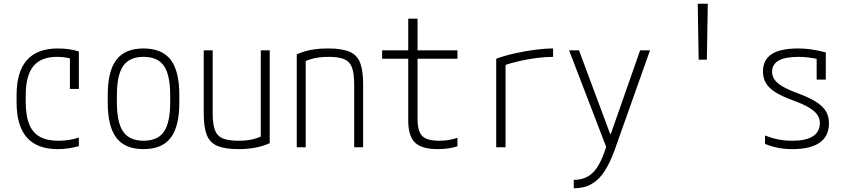

<svg xmlns="http://www.w3.org/2000/svg" viewBox="-20 -790 4540 1030"><path d="M289 10Q69 10 69 -240V-280Q69 -530 290 -530Q353 -530 403 -514V-313H355V-505L376 -472Q355 -478 332 -481.5Q309 -485 286 -485Q200 -485 159 -435Q118 -385 118 -278V-242Q118 -170 136.5 -124Q155 -78 193.5 -56.5Q232 -35 293 -35Q321 -35 348.5 -39Q376 -43 403 -52V-6Q377 1 348.5 5.5Q320 10 289 10Z M750 10Q651 10 604.5 -50.5Q558 -111 558 -240V-280Q558 -409 604.5 -469.5Q651 -530 750 -530Q849 -530 895.5 -469.5Q942 -409 942 -280V-240Q942 -111 895.5 -50.5Q849 10 750 10ZM750 -35Q826 -35 859.5 -83.5Q893 -132 893 -242V-278Q893 -388 859.5 -436.5Q826 -485 750 -485Q675 -485 641 -436.5Q607 -388 607 -278V-242Q607 -132 641 -83.5Q675 -35 750 -35Z M1259 10Q1188 10 1147 -7Q1106 -24 1089.5 -65.5Q1073 -107 1073 -180V-520H1121V-182Q1121 -124 1133 -92Q1145 -60 1175 -47.5Q1205 -35 1259 -35Q1287 -35 1310 -38Q1333 -41 1354.5 -48Q1376 -55 1398 -66L1379 -34V-520H1427V-22Q1392 -6 1350.5 2Q1309 10 1259 10Z M1572 -498Q1608 -515 1649 -522.5Q1690 -530 1742 -530Q1813 -530 1854 -513Q1895 -496 1911.5 -454.5Q1928 -413 1928 -340V0H1880V-338Q1880 -397 1868 -428.5Q1856 -460 1826.5 -472.5Q1797 -485 1742 -485Q1715 -485 1691.5 -482Q1668 -479 1646.5 -472.5Q1625 -466 1602 -454L1620 -486V0H1572Z M2328 10Q2243 10 2206.5 -25Q2170 -60 2170 -143V-475H2030V-520H2170V-690H2220V-520H2434V-475H2220V-152Q2220 -86 2245 -60.5Q2270 -35 2336 -35Q2363 -35 2387.5 -39Q2412 -43 2434 -51V-5Q2408 3 2382 6.5Q2356 10 2328 10Z M2642 -475Q2689 -492 2743 -504Q2797 -516 2850 -523Q2903 -530 2947 -530V-485Q2907 -485 2860.5 -479Q2814 -473 2766.5 -462.5Q2719 -452 2679 -437L2692 -462V0H2642Z M3058 175Q3105 175 3137.5 154.5Q3170 134 3193.5 91.5Q3217 49 3236 -15L3238 14L3033 -520H3086L3253 -72H3257L3414 -520H3467L3278 13Q3255 77 3226 124Q3197 171 3156.5 195.5Q3116 220 3058 220Z M3728 -470 3723 -770H3777L3772 -470Z M4231 10Q4190 10 4154 3Q4118 -4 4084 -18V-63Q4120 -49 4155.5 -42Q4191 -35 4230 -35Q4304 -35 4341 -59Q4378 -83 4378 -130Q4378 -155 4364.5 -174.5Q4351 -194 4320.5 -212.5Q4290 -231 4238 -250Q4177 -272 4141 -294.5Q4105 -317 4089 -344Q4073 -371 4073 -406Q4073 -469 4119.5 -499.5Q4166 -530 4262 -530Q4296 -530 4329 -525.5Q4362 -521 4410 -509V-363H4361V-503L4387 -469Q4346 -478 4319 -481.5Q4292 -485 4265 -485Q4192 -485 4157 -465Q4122 -445 4122 -405Q4122 -382 4135 -363Q4148 -344 4177.5 -326.5Q4207 -309 4259 -290Q4321 -267 4358 -243.5Q4395 -220 4411 -192.5Q4427 -165 4427 -128Q4427 -60 4377.5 -25Q4328 10 4231 10Z"/></svg>

Font: M PLUS Code Latin Light
Style: Regular
Weight: 300
Designer: Coji Morishita
Foundry: UNDERFOREST DESIGN
Version: Version 1.002; ttfautohint (v1.8.3)